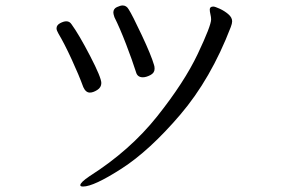

<svg xmlns="http://www.w3.org/2000/svg" viewBox="-20 -671 1040 703"><path d="M395 -625Q395 -639 408 -645Q421 -651 429 -651Q443 -651 451 -637Q464 -617 499 -542.5Q534 -468 544 -433Q546 -428 546 -419Q546 -404 530.5 -396Q515 -388 503 -388Q483 -388 478 -407Q464 -451 441.5 -509.5Q419 -568 399 -608Q395 -620 395 -625ZM194 -548Q187 -560 187 -567Q187 -579 200 -586Q213 -593 223 -593Q235 -593 242 -582Q269 -545 310 -466Q351 -387 351 -367Q351 -351 336 -341.5Q321 -332 309 -332Q294 -332 285 -352Q269 -396 242 -454.5Q215 -513 194 -548ZM274 7Q274 -3 308 -26Q456 -120 555.5 -245Q655 -370 704 -473.5Q753 -577 753 -600Q753 -608 750.5 -618.5Q748 -629 748 -636Q748 -647 761 -647Q767 -647 784.5 -639Q802 -631 816 -619Q830 -607 830 -593Q830 -585 825 -572Q752 -382 639.5 -250.5Q527 -119 425 -53.5Q323 12 284 12Q274 12 274 7Z"/></svg>

Font: Fusion Kai T
Style: Regular
Weight: 400
Designer: Fontworks Inc.
Version: Version 24.134;May 13, 2024